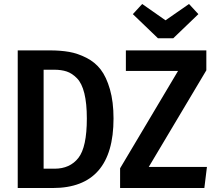

<svg xmlns="http://www.w3.org/2000/svg" viewBox="-20 -944 1085 964"><path d="M929 -924 976 -873 850 -752H773L647 -873L694 -924L811 -842ZM230 -691Q284 -691 327 -683.5Q370 -676 413.5 -654Q457 -632 485.5 -595Q514 -558 532 -495.5Q550 -433 550 -349Q550 0 245 0H69V-691ZM1016 -691V-591L727 -106H1019L1006 0H583V-99L874 -588H612V-691ZM251 -594H199V-97H254Q331 -97 373.5 -151Q416 -205 416 -349Q416 -425 403.5 -475.5Q391 -526 366.5 -551Q342 -576 315 -585Q288 -594 251 -594Z"/></svg>

Font: Fira Sans Condensed Medium
Style: Regular
Weight: 500
Width: 3
Designer: Carrois Corporate & Edenspiekermann AG
Foundry: Carrois Corporate GbR & Edenspiekermann AG
Version: Version 4.203;PS 004.203;hotconv 1.0.88;makeotf.lib2.5.64775